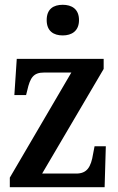

<svg xmlns="http://www.w3.org/2000/svg" viewBox="-20 -782 493 802"><path d="M242 -634C279 -634 310 -652 310 -698C310 -745 279 -762 242 -762C204 -762 175 -745 175 -698C175 -652 204 -634 242 -634ZM21 0H417L422 -171H375L369 -140C360 -83 343 -57 298 -57H156L413 -494V-536H50L40 -385H89L94 -405C106 -458 120 -479 164 -479H278L21 -40Z"/></svg>

Font: Noto Serif Sinhala Condensed SemiBold
Style: Regular
Weight: 600
Width: 3
Designer: Jelle Bosma - Monotype Design Team
Foundry: Monotype Imaging Inc.
Version: Version 2.007